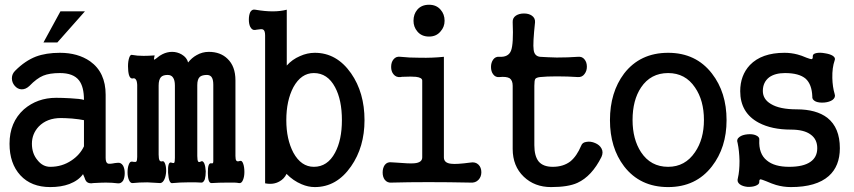

<svg xmlns="http://www.w3.org/2000/svg" viewBox="-20 -758 3540 796"><path d="M324.2 -36.1 330.1 -22.5Q334 -9.8 337.9 -5.9Q344.7 2 358.4 2L366.2 1Q402.3 -1 418.9 -1Q444.3 -1 467.8 2Q481.4 3.9 490.2 -8.8Q497.1 -21.5 497.1 -40Q497.1 -58.6 490.2 -71.3Q481.4 -85 467.8 -83L457 -82Q432.6 -77.1 426.8 -80.1Q418 -84 418 -103.5V-365.2Q418 -458 353.5 -503.9Q302.7 -539.1 228.5 -539.1Q170.9 -539.1 128.9 -523.4Q84 -505.9 43.9 -465.8Q29.3 -452.1 29.3 -433.6Q29.3 -416 41 -402.3Q52.7 -388.7 68.4 -387.7Q85.9 -386.7 101.6 -401.4Q132.8 -433.6 159.2 -444.3Q185.5 -455.1 228.5 -455.1Q284.2 -455.1 307.6 -424.8Q328.1 -398.4 328.1 -343.8Q312.5 -348.6 271.5 -350.6Q237.3 -352.5 212.9 -352.5Q134.8 -352.5 79.1 -304.7Q19.5 -251 19.5 -162.1Q19.5 -80.1 64.5 -31.2Q109.4 17.6 188.5 17.6Q233.4 17.6 267.6 4.9Q305.7 -9.8 324.2 -36.1ZM328.1 -151.4Q311.5 -116.2 276.4 -92.8Q237.3 -66.4 188.5 -66.4Q157.2 -66.4 135.7 -93.8Q112.3 -121.1 112.3 -162.1Q112.3 -203.1 140.6 -233.4Q174.8 -268.6 232.4 -268.6Q249 -268.6 278.3 -266.6Q309.6 -263.7 328.1 -259.8ZM332 -710.9H230.5L160.2 -582H217.8Z M548.8 -406.2V-107.4Q548.8 -91.8 544.9 -87.9Q543 -85.9 534.2 -86.9L528.3 -87.9Q518.6 -89.8 513.7 -75.2Q508.8 -62.5 508.8 -43.9Q508.8 -24.4 514.6 -11.7Q520.5 2 530.3 1Q555.7 -2 590.8 -2Q617.2 -1 644.5 1Q655.3 0 662.1 -15.6Q668 -29.3 668.9 -48.8Q668.9 -68.4 664.1 -80.1Q659.2 -92.8 651.4 -88.9Q644.5 -87.9 641.6 -92.8Q637.7 -99.6 637.7 -117.2V-403.3Q637.7 -427.7 647.5 -438.5Q656.2 -447.3 674.8 -447.3Q690.4 -447.3 697.3 -436.5Q705.1 -425.8 705.1 -403.3V-103.5Q705.1 -86.9 702.1 -83Q700.2 -81.1 692.4 -83L690.4 -84Q674.8 -88.9 676.8 -42Q679.7 5.9 696.3 1Q727.5 -2 757.8 -2Q790 -2.9 814.5 -1Q823.2 0 829.1 -14.6Q833 -28.3 833 -47.9Q832 -67.4 827.1 -80.1Q821.3 -92.8 813.5 -88.9Q805.7 -84 801.8 -87.9Q797.9 -92.8 797.9 -111.3V-405.3Q797.9 -429.7 808.6 -439.5Q818.4 -447.3 837.9 -447.3Q849.6 -447.3 856.4 -439.5Q864.3 -429.7 864.3 -407.2V-88.9Q864.3 -82 861.3 -81.1Q859.4 -80.1 855.5 -81.1Q840.8 -83 841.8 -40Q841.8 2 857.4 1Q887.7 -1 920.9 -1Q958 -2 970.7 1Q981.4 2.9 987.3 -11.7Q993.2 -25.4 993.2 -44.9Q993.2 -65.4 988.3 -79.1Q983.4 -93.8 974.6 -90.8Q963.9 -86.9 960 -91.8Q956.1 -95.7 956.1 -111.3V-424.8Q956.1 -483.4 922.9 -514.6Q893.6 -543 845.7 -543Q818.4 -543 794.9 -529.3Q775.4 -518.6 759.8 -499Q754.9 -519.5 733.4 -532.2Q714.8 -543 693.4 -543Q672.9 -543 653.3 -533.2Q642.6 -528.3 628.9 -516.6Q620.1 -509.8 619.1 -510.7Q617.2 -512.7 621.1 -528.3Q593.8 -526.4 575.2 -526.4Q547.9 -526.4 528.3 -530.3Q520.5 -533.2 515.6 -518.6Q510.7 -503.9 510.7 -483.4Q510.7 -461.9 514.6 -447.3Q519.5 -431.6 529.3 -432.6Q538.1 -435.5 543 -428.7Q547.9 -422.9 548.8 -406.2Z M1079.1 -611.3V2Q1113.3 8.8 1138.7 -5.9Q1158.2 -16.6 1168 -37.1Q1195.3 -8.8 1230.5 5.9Q1257.8 17.6 1285.2 17.6Q1376 17.6 1435.5 -68.4Q1491.2 -148.4 1491.2 -259.8Q1491.2 -374 1435.5 -454.1Q1376 -539.1 1285.2 -539.1Q1253.9 -539.1 1223.6 -525.4Q1191.4 -511.7 1168.9 -486.3V-717.8Q1142.6 -710.9 1110.4 -710.9Q1078.1 -710.9 1038.1 -717.8Q1025.4 -720.7 1017.6 -708Q1011.7 -695.3 1011.7 -676.8Q1011.7 -658.2 1017.6 -646.5Q1025.4 -631.8 1038.1 -633.8L1043 -634.8Q1065.4 -638.7 1070.3 -635.7Q1079.1 -631.8 1079.1 -611.3ZM1281.2 -455.1Q1337.9 -455.1 1369.1 -396.5Q1397.5 -343.8 1397.5 -259.8Q1397.5 -177.7 1369.1 -125Q1337.9 -66.4 1281.2 -66.4Q1228.5 -66.4 1196.3 -125Q1167 -180.7 1167 -259.8Q1167 -340.8 1196.3 -396.5Q1228.5 -455.1 1281.2 -455.1Z M1758.8 -738.3Q1727.5 -738.3 1710 -717.8Q1694.3 -699.2 1694.3 -671.9Q1694.3 -646.5 1710 -627.9Q1727.5 -606.4 1758.8 -606.4Q1789.1 -606.4 1806.6 -627.9Q1823.2 -646.5 1823.2 -671.9Q1823.2 -699.2 1806.6 -717.8Q1789.1 -738.3 1758.8 -738.3ZM1730.5 -423.8V-105.5Q1730.5 -84 1698.2 -81.1Q1678.7 -79.1 1621.1 -84L1604.5 -85Q1585.9 -87.9 1575.2 -74.2Q1566.4 -61.5 1566.4 -43Q1566.4 -24.4 1575.2 -12.7Q1585.9 1 1604.5 -1Q1671.9 -2.9 1755.9 -2.9Q1840.8 -2.9 1929.7 -1Q1951.2 1 1963.9 -12.7Q1975.6 -25.4 1975.6 -43.9Q1975.6 -63.5 1963.9 -75.2Q1951.2 -87.9 1929.7 -84Q1872.1 -76.2 1850.6 -79.1Q1820.3 -82 1820.3 -105.5V-522.5Q1772.5 -517.6 1722.7 -518.6Q1674.8 -518.6 1640.6 -522.5Q1622.1 -525.4 1611.3 -511.7Q1601.6 -500 1601.6 -480.5Q1601.6 -461.9 1611.3 -450.2Q1622.1 -436.5 1640.6 -438.5L1646.5 -439.5Q1688.5 -441.4 1704.1 -439.5Q1730.5 -436.5 1730.5 -423.8Z M2105.5 -402.3V-140.6Q2105.5 -69.3 2151.4 -25.4Q2196.3 17.6 2264.6 17.6Q2335.9 17.6 2374 0Q2433.6 -27.3 2473.6 -107.4Q2482.4 -127 2473.6 -142.6Q2465.8 -157.2 2447.3 -165Q2428.7 -172.9 2412.1 -169.9Q2394.5 -168 2389.6 -154.3Q2371.1 -110.4 2344.7 -88.9Q2315.4 -66.4 2271.5 -66.4Q2231.4 -66.4 2212.9 -88.9Q2195.3 -111.3 2195.3 -156.2V-402.3Q2195.3 -424.8 2199.2 -430.7Q2203.1 -436.5 2218.8 -438.5Q2245.1 -441.4 2289.1 -441.4Q2334 -441.4 2376 -438.5Q2393.6 -437.5 2403.3 -451.2Q2413.1 -463.9 2413.1 -481.4Q2413.1 -500 2403.3 -511.7Q2393.6 -524.4 2376 -522.5Q2335 -519.5 2288.1 -519.5Q2249 -520.5 2218.8 -522.5Q2195.3 -525.4 2192.4 -551.8Q2188.5 -576.2 2198.2 -666Q2199.2 -683.6 2184.6 -693.4Q2171.9 -702.1 2152.3 -702.1Q2132.8 -702.1 2119.1 -693.4Q2104.5 -683.6 2105.5 -666Q2109.4 -575.2 2098.6 -547.9Q2087.9 -520.5 2050.8 -522.5Q2034.2 -524.4 2024.4 -510.7Q2015.6 -498 2015.6 -480.5Q2015.6 -461.9 2024.4 -450.2Q2034.2 -436.5 2050.8 -438.5Q2079.1 -441.4 2092.8 -433.6Q2105.5 -424.8 2105.5 -402.3Z M2750 -539.1Q2633.8 -539.1 2567.4 -453.1Q2508.8 -375 2508.8 -259.8Q2508.8 -145.5 2567.4 -68.4Q2633.8 17.6 2750 17.6Q2865.2 17.6 2931.6 -68.4Q2992.2 -146.5 2992.2 -259.8Q2992.2 -375 2931.6 -453.1Q2865.2 -539.1 2750 -539.1ZM2750 -455.1Q2821.3 -455.1 2861.3 -395.5Q2898.4 -341.8 2898.4 -260.7Q2898.4 -180.7 2861.3 -127Q2820.3 -66.4 2750 -66.4Q2677.7 -66.4 2637.7 -127Q2602.5 -180.7 2602.5 -260.7Q2602.5 -342.8 2637.7 -395.5Q2677.7 -455.1 2750 -455.1Z M3232.4 -539.1Q3137.7 -539.1 3088.9 -488.3Q3048.8 -445.3 3048.8 -379.9Q3048.8 -290 3126 -249Q3179.7 -220.7 3258.8 -220.7Q3313.5 -220.7 3340.8 -200.2Q3368.2 -180.7 3368.2 -143.6Q3368.2 -106.4 3339.8 -86.9Q3310.5 -66.4 3252 -66.4Q3190.4 -66.4 3159.2 -92.8Q3125 -120.1 3127.9 -177.7Q3129.9 -190.4 3113.3 -197.3Q3099.6 -203.1 3079.1 -201.2Q3057.6 -199.2 3045.9 -190.4Q3032.2 -180.7 3038.1 -165Q3044.9 -132.8 3045.9 -90.8Q3045.9 -47.9 3039.1 -19.5Q3034.2 -3.9 3046.9 5.9Q3058.6 14.6 3078.1 16.6Q3097.7 17.6 3111.3 12.7Q3127.9 6.8 3127.9 -2.9Q3127 -14.6 3133.8 -14.6Q3138.7 -13.7 3156.2 -6.8Q3180.7 3.9 3197.3 8.8Q3227.5 17.6 3258.8 17.6Q3364.3 17.6 3416 -28.3Q3461.9 -69.3 3461.9 -143.6Q3461.9 -228.5 3410.2 -269.5Q3364.3 -304.7 3283.2 -304.7Q3211.9 -304.7 3175.8 -327.1Q3142.6 -346.7 3142.6 -380.9Q3142.6 -417 3168.9 -437.5Q3193.4 -455.1 3234.4 -455.1Q3293 -455.1 3320.3 -431.6Q3345.7 -408.2 3347.7 -358.4Q3345.7 -344.7 3362.3 -336.9Q3377 -331.1 3398.4 -333Q3418.9 -335 3431.6 -343.8Q3445.3 -354.5 3440.4 -368.2Q3431.6 -397.5 3430.7 -434.6Q3429.7 -477.5 3440.4 -507.8Q3445.3 -518.6 3431.6 -527.3Q3419.9 -534.2 3400.4 -537.1Q3379.9 -541 3365.2 -538.1Q3349.6 -535.2 3349.6 -525.4Q3350.6 -513.7 3344.7 -512.7Q3339.8 -512.7 3324.2 -518.6Q3301.8 -528.3 3286.1 -532.2Q3259.8 -539.1 3232.4 -539.1Z"/></svg>

Font: GungsuhChe
Style: Regular
Weight: 400
Monospace: yes
Version: Version 2.21